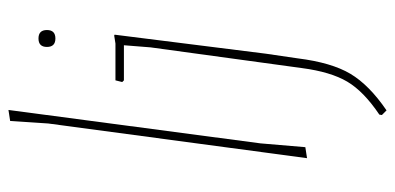

<svg xmlns="http://www.w3.org/2000/svg" viewBox="-260 -482 934 454"><g transform="rotate(-90 207.0 -255.0)"><path d="M174 -702 95 -106 86 0 60 4 142 -608 148 -698ZM323 -611Q323 -631 343 -631Q363 -631 363 -611Q363 -591 343 -591Q323 -591 323 -611ZM350 -452 352 -451 307 -93 296 -18Q286 62 259.5 106.5Q233 151 173 192L162 181L163 175Q218 138 241 99Q264 60 273 -8L322 -366L327 -429H244L240 -433L244 -449H331Z"/></g></svg>

Font: Alegreya Sans SC Thin
Style: Italic
Weight: 100
Italic angle: -7°
Designer: Juan Pablo del Peral
Foundry: Huerta Tipografica
Version: Version 2.007